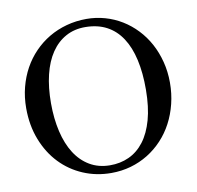

<svg xmlns="http://www.w3.org/2000/svg" viewBox="-80 -787 911 886"><g transform="rotate(-10 375.5 -344.0)"><path d="M710 -348.1Q710 -399.4 698 -446Q686 -492.7 664.6 -532.2Q643.1 -571.8 613 -603.5Q583 -635.3 546.4 -657.7Q509.8 -680.2 467.8 -692.1Q425.8 -704.1 380.9 -704.1Q332 -704.1 287.4 -691.9Q242.7 -679.7 204.3 -657Q166 -634.3 135 -602.3Q104 -570.3 82 -530.5Q60.1 -490.7 48.1 -444.1Q36.1 -397.5 36.1 -346.2Q36.1 -265.1 62.3 -198.2Q88.4 -131.3 133.8 -83.7Q179.2 -36.1 240.5 -10Q301.8 16.1 372.1 16.1Q419.9 16.1 463.6 3.7Q507.3 -8.8 544.9 -32Q582.5 -55.2 613 -87.9Q643.6 -120.6 665 -161.1Q686.5 -201.7 698.2 -249Q710 -296.4 710 -348.1ZM595.2 -335Q594.7 -253.4 578.1 -194.1Q561.5 -134.8 531.7 -95.9Q502 -57.1 460.9 -38.3Q419.9 -19.5 371.1 -20Q317.9 -20.5 277.1 -44.7Q236.3 -68.8 208.7 -112.1Q181.2 -155.3 167 -215.8Q152.8 -276.4 152.8 -349.1Q152.8 -422.9 167.2 -482.2Q181.6 -541.5 209.5 -582.8Q237.3 -624 277.8 -646.2Q318.4 -668.5 370.1 -668Q427.2 -667.5 469.5 -645Q511.7 -622.6 539.8 -579.8Q567.9 -537.1 581.8 -475.3Q595.7 -413.6 595.2 -335Z"/></g></svg>

Font: Galatia SIL
Style: Regular
Weight: 400
Designer: Development by SIL's NRSI team
Version: Version 2.1